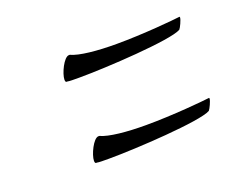

<svg xmlns="http://www.w3.org/2000/svg" viewBox="-55 -452 529 427"><g transform="rotate(-20 209.5 -238.5)"><path d="M141 -307C204 -307 360 -316 386 -331C389 -334 397 -351 397 -356C397 -357 397 -358 396 -358C381 -356 308 -349 244 -349C199 -349 157 -353 138 -362H136C124 -362 108 -328 108 -314C108 -310 109 -308 111 -308H113C117 -307 128 -307 141 -307ZM141 -115C204 -115 360 -124 386 -139C389 -142 397 -159 397 -164C397 -165 397 -166 396 -166C381 -164 308 -157 244 -157C199 -157 157 -161 138 -170H136C124 -170 108 -136 108 -122C108 -118 109 -116 111 -116H113C117 -115 128 -115 141 -115Z"/></g></svg>

Font: Comforter
Style: Regular
Weight: 400
Designer: Robert E. Leuschke
Foundry: Robert E. Leuschke
Version: Version 1.013; ttfautohint (v1.8.3)